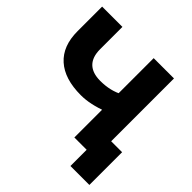

<svg xmlns="http://www.w3.org/2000/svg" viewBox="-213 -877 1198 1198"><g transform="rotate(45 385.5 -278.5)"><path d="M18.8 -482.8V-700H197.9V-503Q197.9 -433.7 233.4 -398.7Q269 -363.8 338 -363.8Q428.1 -363.8 494.7 -401.2L498.9 -254.1Q448.6 -234.6 403.2 -224.8Q357.8 -215 315.6 -215Q171.8 -215 95.3 -283.8Q18.8 -352.6 18.8 -482.8ZM473.7 -700H652.8V0H473.7ZM582.3 -41.2 623.1 0H473.7V-145.7H749.4V143.2H582.3Z"/></g></svg>

Font: iiserrat Thin
Style: Regular
Weight: 100
Designer: Akira Ohta
Foundry: Akira Ohta
Version: Version 1.200;Glyphs 3.3.1 (3343)